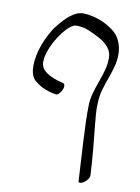

<svg xmlns="http://www.w3.org/2000/svg" viewBox="-92 -666 705 968"><g transform="rotate(10 260.0 -182.0)"><path d="M432 194Q432 205 423.5 216Q415 227 404.5 233.5Q394 240 387 240Q383 240 380 238Q377 236 378 231Q376 195 373 144Q370 93 367 38Q364 -17 362.5 -67.5Q361 -118 362 -153Q363 -187 372.5 -219Q382 -251 393 -281.5Q404 -312 412.5 -342.5Q421 -373 421 -405Q421 -434 403 -457Q385 -480 355 -496Q322 -514 293.5 -525.5Q265 -537 232 -537Q217 -537 199.5 -523Q182 -509 164 -485.5Q146 -462 131 -434.5Q116 -407 107 -379.5Q98 -352 98 -329Q98 -295 130.5 -273.5Q163 -252 213 -241Q221 -239 223 -232Q225 -225 222.5 -215.5Q220 -206 214.5 -197.5Q209 -189 202.5 -183Q196 -177 190 -178Q162 -182 134 -192.5Q106 -203 77 -227Q58 -245 54 -277.5Q50 -310 57.5 -350Q65 -390 82.5 -431Q100 -472 123 -506Q143 -532 164.5 -554.5Q186 -577 210 -591Q234 -605 259 -604Q284 -603 310 -596.5Q336 -590 361 -578.5Q386 -567 407 -551Q436 -531 450.5 -499Q465 -467 465 -429Q465 -399 456.5 -367.5Q448 -336 436 -303.5Q424 -271 415 -239Q406 -207 405 -174Q403 -148 405.5 -115.5Q408 -83 412.5 -39.5Q417 4 422.5 61Q428 118 432 194Z"/></g></svg>

Font: Noto Rashi Hebrew Light
Style: Regular
Weight: 300
Version: Version 1.006